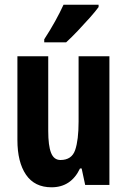

<svg xmlns="http://www.w3.org/2000/svg" viewBox="-20 -786 541 816"><path d="M445 -547V0H342L327 -70H320Q282 10 199 10Q127 10 90.5 -43.5Q54 -97 54 -191V-547H185V-229Q185 -167 197 -136.5Q209 -106 237 -106Q285 -106 299.5 -148.5Q314 -191 314 -269V-547ZM399 -756Q386 -738 362 -711Q338 -684 311 -655.5Q284 -627 261 -606H168V-619Q194 -659 214.5 -696Q235 -733 250 -766H399Z"/></svg>

Font: Noto Sans Lao UI ExtCond
Style: Bold
Weight: 700
Width: 2
Designer: Monotype Design Team
Foundry: Monotype Imaging Inc.
Version: Version 2.000; ttfautohint (v1.8.4.7-5d5b)